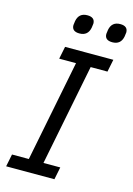

<svg xmlns="http://www.w3.org/2000/svg" viewBox="-132 -959 709 1026"><g transform="rotate(15 222.0 -446.0)"><path d="M203 -787Q161 -787 161 -822Q161 -827 164 -845Q173 -892 220 -892Q262 -892 262 -857Q262 -852 259 -834Q250 -787 203 -787ZM385 -787Q343 -787 343 -822Q343 -827 346 -845Q355 -892 402 -892Q444 -892 444 -857Q444 -852 441 -834Q432 -787 385 -787ZM276 0H9L23 -69H116L227 -629H134L148 -698H415L401 -629H308L197 -69H290Z"/></g></svg>

Font: Aneliza
Style: Italic
Weight: 400
Italic angle: -11.31°
Designer: Mike Abbink, Paul van der Laan, Pieter van Rosmalen
Foundry: Bold Monday
Version: Version 3.0